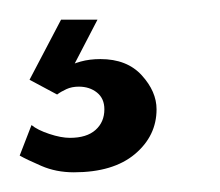

<svg xmlns="http://www.w3.org/2000/svg" viewBox="-20 -20 223 195"><path d="M55 155Q37 155 22 148.5Q7 142 0 138L12 107Q18 112 30 116Q42 120 51 120Q68 120 77 112Q86 104 86 91Q86 80 78.5 74Q71 68 60 68Q53 68 47.5 70.5Q42 73 38 76L10 61L42 0H79L52 52L46 49Q53 45 62 42.5Q71 40 82 40Q109 40 124 56.5Q139 73 139 91Q139 118 117 136.5Q95 155 55 155Z"/></svg>

Font: Alumni Sans Thin SemiBold
Style: Regular
Weight: 600
Version: Version 1.018